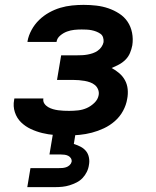

<svg xmlns="http://www.w3.org/2000/svg" viewBox="-20 -548 640 788"><path d="M255 8Q229 8 203.5 6Q178 4 153.5 -2Q129 -8 106.5 -18.5Q84 -29 66.5 -46Q49 -63 41 -87.5Q33 -112 38 -138L39 -144H158Q156 -132 162 -123Q168 -114 177.5 -108.5Q187 -103 197.5 -100Q208 -97 219 -95.5Q230 -94 241.5 -93.5Q253 -93 264 -93Q282 -93 300.5 -95Q319 -97 336 -104.5Q353 -112 367.5 -126Q382 -140 385 -158Q387 -170 382.5 -181Q378 -192 369.5 -199Q361 -206 350 -210Q339 -214 327.5 -216Q316 -218 304 -219Q292 -220 280 -220H214L231 -321H297Q307 -321 317.5 -321.5Q328 -322 339 -324Q350 -326 360.5 -329.5Q371 -333 380.5 -339.5Q390 -346 396.5 -355.5Q403 -365 405 -375Q406 -385 403 -394.5Q400 -404 392 -409.5Q384 -415 375 -418.5Q366 -422 356 -424Q346 -426 335.5 -426.5Q325 -427 315 -427Q300 -427 285 -425.5Q270 -424 255 -418.5Q240 -413 227 -402Q214 -391 212 -376H93V-379Q97 -402 109.5 -425Q122 -448 140.5 -466Q159 -484 181.5 -496.5Q204 -509 227.5 -516Q251 -523 275.5 -525.5Q300 -528 323 -528Q350 -528 375.5 -525Q401 -522 424.5 -514Q448 -506 469 -492.5Q490 -479 503.5 -459Q517 -439 522 -413.5Q527 -388 523 -362Q520 -346 513.5 -330.5Q507 -315 495 -303Q483 -291 468 -283Q453 -275 438 -269Q455 -260 469.5 -247.5Q484 -235 493 -218.5Q502 -202 504 -182Q506 -162 502 -142Q498 -117 485 -93Q472 -69 451.5 -51Q431 -33 406.5 -21.5Q382 -10 357 -3.5Q332 3 306.5 5.5Q281 8 255 8ZM92 220 105 142H220Q228 142 235.5 141.5Q243 141 251 138.5Q259 136 265.5 130Q272 124 274 116Q275 108 271 101.5Q267 95 260 91.5Q253 88 245 87Q237 86 229 86H183L213 -93H305L283 43Q297 47 310.5 54Q324 61 333 72Q342 83 345 98.5Q348 114 345 129Q343 144 336 158Q329 172 318.5 183Q308 194 294 201Q280 208 265.5 212.5Q251 217 236 218.5Q221 220 207 220Z"/></svg>

Font: Iosevka Aile Oblique
Style: Bold
Weight: 700
Italic angle: -9°
Designer: Belleve Invis
Foundry: Belleve Invis
Version: Version 31.1.0; ttfautohint (v1.8.4)